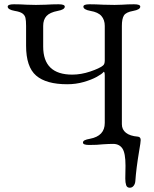

<svg xmlns="http://www.w3.org/2000/svg" viewBox="-20 -673 718 898"><path d="M566 162Q567 139 567 102Q567 43 552.5 21.5Q538 0 509 0Q490 0 460 2Q436 5 397 5Q368 5 368 -6Q368 -13 376 -17Q384 -21 401 -24Q470 -37 470 -98V-320Q470 -331 468 -335Q466 -339 464 -336Q457 -327 432.5 -313.5Q408 -300 371.5 -289.5Q335 -279 294 -279Q196 -279 149 -319.5Q102 -360 102 -459V-552Q102 -577 99 -589.5Q96 -602 85 -610Q74 -618 49 -622Q16 -628 16 -642Q16 -653 45 -653Q75 -653 105 -651L148 -650L193 -651Q225 -653 254 -653Q283 -653 283 -642Q283 -628 250 -622Q213 -615 197.5 -598Q182 -581 182 -552V-455Q182 -324 318 -324Q359 -324 402 -338.5Q445 -353 461 -366Q470 -372 470 -390V-552Q470 -580 454.5 -598Q439 -616 403 -622Q370 -628 370 -642Q370 -653 399 -653Q427 -653 463 -651L516 -650L551 -651Q577 -653 607 -653Q636 -653 636 -642Q636 -628 603 -622Q569 -616 559.5 -600.5Q550 -585 550 -552V-92Q550 -67 569 -52Q588 -37 624 -34Q638 -33 638 -18Q638 -8 631 32Q617 115 613 174Q612 187 605 196Q598 205 587 205Q574 205 570 193Q566 181 566 162Z"/></svg>

Font: EB Garamond
Style: Regular
Weight: 400
Designer: Georg Duffner and Octavio Pardo
Foundry: Georg Duffner
Version: Version 1.000; ttfautohint (v1.6)